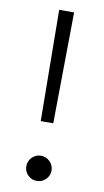

<svg xmlns="http://www.w3.org/2000/svg" viewBox="-84 -761 437 810"><g transform="rotate(10 134.0 -356.0)"><path d="M102.1 -719.7H166L160.6 -243.7H106.9ZM80.1 -45.9Q80.1 -68.4 95.9 -84.2Q111.8 -100.1 134.3 -100.1Q156.2 -100.1 172.1 -84.2Q188 -68.4 188 -45.9Q188 -23.4 172.1 -7.8Q156.2 7.8 134.3 7.8Q111.8 7.8 95.9 -7.8Q80.1 -23.4 80.1 -45.9Z"/></g></svg>

Font: Reddit Sans Light
Style: Regular
Weight: 300
Designer: Stephen Hutchings
Foundry: Reddit
Version: Version 1.013